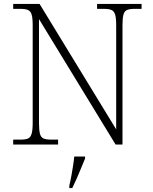

<svg xmlns="http://www.w3.org/2000/svg" viewBox="-20 -734 778 975"><path d="M47 0V-25H84Q109 -25 122 -30.5Q135 -36 140.5 -54.5Q146 -73 146 -109V-606Q146 -643 140.5 -660.5Q135 -678 121.5 -683.5Q108 -689 84 -689H47V-714H181L570 -77V-606Q570 -643 564.5 -660.5Q559 -678 545.5 -683.5Q532 -689 508 -689H473V-714H699V-689H664Q639 -689 625.5 -683.5Q612 -678 607 -660Q602 -642 602 -605V0H567L178 -637V-109Q178 -73 183 -54.5Q188 -36 201.5 -30.5Q215 -25 240 -25H275V0ZM332 208Q338 184 342.5 158.5Q347 133 351 108Q355 83 357 61H412V71Q403 92 392 119.5Q381 147 369 174Q357 201 347 221H332Z"/></svg>

Font: Noto Serif Thai ExtraLight
Style: Regular
Weight: 250
Version: Version 2.001